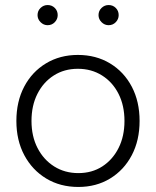

<svg xmlns="http://www.w3.org/2000/svg" viewBox="-20 -730 619 762"><path d="M291 12Q219 12 163.5 -21.5Q108 -55 76.5 -114Q45 -173 45 -250Q45 -327 76 -386Q107 -445 162.5 -478.5Q218 -512 289 -512Q361 -512 416.5 -478.5Q472 -445 503 -386Q534 -327 534 -250Q534 -173 503 -114Q472 -55 417 -21.5Q362 12 291 12ZM291 -43Q345 -43 386 -69.5Q427 -96 450.5 -142.5Q474 -189 474 -250Q474 -311 450.5 -357.5Q427 -404 385 -430.5Q343 -457 289 -457Q235 -457 193.5 -430.5Q152 -404 128.5 -357.5Q105 -311 105 -250Q105 -189 129 -142.5Q153 -96 195 -69.5Q237 -43 291 -43ZM411 -630Q395 -630 383 -642Q371 -654 371 -670Q371 -687 383 -698.5Q395 -710 411 -710Q428 -710 439.5 -698.5Q451 -687 451 -670Q451 -654 439.5 -642Q428 -630 411 -630ZM169 -630Q153 -630 141 -642Q129 -654 129 -670Q129 -687 141 -698.5Q153 -710 169 -710Q186 -710 197.5 -698.5Q209 -687 209 -670Q209 -654 197.5 -642Q186 -630 169 -630Z"/></svg>

Font: Figtree Light
Style: Regular
Weight: 300
Designer: Erik Kennedy
Foundry: Erik Kennedy
Version: Version 2.001;gftools[0.9.30]